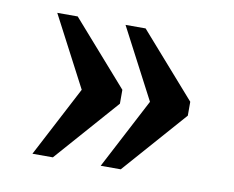

<svg xmlns="http://www.w3.org/2000/svg" viewBox="-53 -529 630 518"><g transform="rotate(10 262.5 -270.0)"><path d="M252 -77 353 -270 252 -463H307L460 -289V-251L307 -77ZM65 -77 166 -270 65 -463H121L274 -289V-251L121 -77Z"/></g></svg>

Font: Noto Serif Gujarati Medium
Style: Regular
Weight: 500
Version: Version 2.102